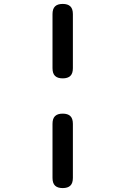

<svg xmlns="http://www.w3.org/2000/svg" viewBox="-20 -850 640 980"><path d="M352 -502Q352 -475 339 -462.5Q326 -450 300 -450Q274 -450 261 -462.5Q248 -475 248 -502V-778Q248 -805 261 -817.5Q274 -830 300 -830Q326 -830 339 -817.5Q352 -805 352 -778ZM352 58Q352 85 339 97.5Q326 110 300 110Q274 110 261 97.5Q248 85 248 58V-218Q248 -245 261 -257.5Q274 -270 300 -270Q326 -270 339 -257.5Q352 -245 352 -218Z"/></svg>

Font: Maple Mono Normal NL Medium
Style: Regular
Weight: 500
Monospace: yes
Designer: subframe7536
Version: Version 7.000